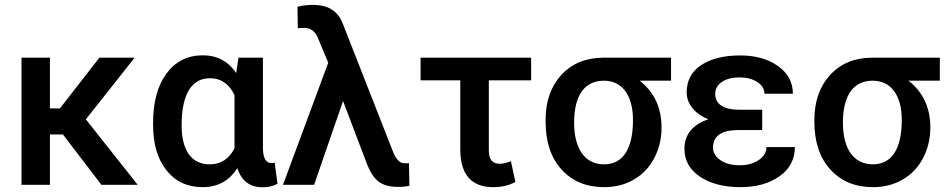

<svg xmlns="http://www.w3.org/2000/svg" viewBox="-20 -768 3935 798"><path d="M401.4 0H552.2L336.9 -272L539.6 -528.3H393.1L229 -317.4H187.5V-528.3H69.3V0H187.5V-209H241.7Z M971.2 -528.3 961.9 -464.4C928.2 -513.7 882.3 -538.1 823.2 -538.1C759.3 -538.1 709 -512.7 671.9 -462.4C634.8 -412.1 616.2 -343.3 616.2 -256.8V-250.5C616.2 -169.9 634.8 -106.4 671.9 -60.1C708.5 -13.7 758.8 9.8 822.3 9.8C885.3 9.8 933.1 -16.6 966.3 -69.3C983.4 -16.1 1018.6 10.3 1071.3 10.3C1096.2 10.3 1116.7 5.4 1133.3 -4.4L1121.6 -92.3C1118.2 -90.8 1113.8 -90.3 1108.4 -90.3C1085.4 -90.3 1073.7 -110.4 1072.8 -150.4V-528.3ZM734.9 -246.6C734.9 -379.9 778.3 -442.9 853 -442.9C897.9 -442.9 931.6 -419.9 954.6 -373.5V-151.4C931.6 -106.9 897.5 -85 852.1 -85C775.4 -85 734.9 -143.6 734.9 -246.6Z M1279.3 -747.6C1256.3 -747.6 1235.4 -745.1 1216.3 -739.7L1217.8 -650.9L1231 -651.9H1247.6C1271.5 -650.9 1288.6 -638.2 1299.8 -613.8L1344.2 -507.3L1156.2 0H1285.6L1405.8 -348.1L1504.4 -88.4C1518.6 -52.2 1535.2 -26.9 1554.2 -12.7C1573.2 1.5 1600.1 8.8 1635.7 8.8C1652.8 8.8 1668 7.3 1681.6 3.9L1679.7 -89.8L1671.4 -89.4L1655.8 -89.8C1639.6 -92.3 1626 -107.4 1614.3 -135.3L1405.8 -667C1385.7 -719.2 1349.6 -747.6 1279.3 -747.6Z M2187.5 -528.3H1728V-434.1H1893.1V-143.1C1894.5 -41 1940.4 9.8 2030.3 9.8C2065.4 9.8 2096.2 2.4 2122.1 -11.7L2103.5 -98.1C2085.4 -90.8 2070.3 -87.4 2057.6 -87.4C2024.4 -87.4 2011.7 -106.4 2011.7 -145V-434.1H2187.5Z M2769 -528.3H2487.3C2414.6 -527.8 2356.4 -503.9 2313 -456.5C2269.5 -409.2 2247.6 -346.7 2247.6 -269V-263.2C2247.6 -178.7 2269.5 -112.3 2314 -63.5C2358.4 -14.6 2417 9.8 2490.7 9.8C2538.1 9.8 2579.6 -1 2615.7 -22.5C2651.9 -43.5 2679.7 -73.2 2699.7 -111.8C2719.7 -150.4 2729.5 -192.4 2729.5 -238.8C2729.5 -320.3 2699.2 -385.3 2638.7 -432.6H2769ZM2366.2 -258.8C2366.2 -376 2413.1 -432.6 2489.7 -432.6C2527.8 -432.6 2557.6 -418 2579.1 -389.2C2600.1 -359.9 2610.8 -319.8 2610.8 -269C2610.8 -146 2566.9 -85 2490.7 -85C2411.1 -85 2366.2 -148.9 2366.2 -258.8Z M2824.7 -149.4C2824.7 -101.1 2846.2 -62.5 2889.2 -33.7C2932.1 -4.9 2988.3 9.8 3057.6 9.8C3123.5 9.8 3177.7 -5.4 3220.2 -35.6C3262.7 -65.9 3283.7 -106.4 3283.7 -156.7H3165.5C3165.5 -135.3 3154.8 -117.2 3133.8 -103C3112.8 -88.4 3085.9 -81.1 3054.2 -81.1C3021 -81.1 2994.1 -88.4 2974.1 -102.5C2953.6 -116.7 2943.4 -133.8 2943.4 -154.3C2943.4 -202.1 2977.5 -226.6 3045.9 -227.5H3147.9V-312H3050.8C2982.4 -312 2952.6 -338.9 2952.6 -377.9C2952.6 -398.4 2961.9 -415 2980.5 -427.7C2999 -439.9 3023.4 -446.3 3054.2 -446.3C3083 -446.3 3107.4 -439.9 3127.4 -427.2C3147.5 -414.1 3157.2 -397.9 3157.2 -378.4H3275.4C3275.4 -425.8 3254.9 -463.9 3213.4 -493.7C3171.9 -522.9 3119.6 -537.6 3057.6 -537.6C2989.3 -537.6 2935.1 -524.4 2894.5 -497.6C2854 -470.7 2834 -432.6 2834 -383.8C2834 -336.9 2867.2 -295.4 2923.8 -272C2859.9 -251 2824.7 -209.5 2824.7 -149.4Z M3886.2 -528.3H3604.5C3531.7 -527.8 3473.6 -503.9 3430.2 -456.5C3386.7 -409.2 3364.7 -346.7 3364.7 -269V-263.2C3364.7 -178.7 3386.7 -112.3 3431.2 -63.5C3475.6 -14.6 3534.2 9.8 3607.9 9.8C3655.3 9.8 3696.8 -1 3732.9 -22.5C3769 -43.5 3796.9 -73.2 3816.9 -111.8C3836.9 -150.4 3846.7 -192.4 3846.7 -238.8C3846.7 -320.3 3816.4 -385.3 3755.9 -432.6H3886.2ZM3483.4 -258.8C3483.4 -376 3530.3 -432.6 3606.9 -432.6C3645 -432.6 3674.8 -418 3696.3 -389.2C3717.3 -359.9 3728 -319.8 3728 -269C3728 -146 3684.1 -85 3607.9 -85C3528.3 -85 3483.4 -148.9 3483.4 -258.8Z"/></svg>

Font: Roboto Medium
Style: Regular
Weight: 500
Designer: Google
Version: Version 2.137; 2017